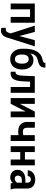

<svg xmlns="http://www.w3.org/2000/svg" viewBox="1576 -2376 1014 4206"><g transform="rotate(90 2083.0 -273.0)"><path d="M381.3 -528.3V-424.8H152.3V-528.3ZM185.1 -528.3V0H57.6V-528.3ZM478.5 -528.3V0H350.6V-528.3Z M733.9 -59.1 860.4 -528.3H995.1L802.2 79.6Q795.9 99.6 784.9 122.6Q773.9 145.5 756.1 166.3Q738.3 187 711.7 200.2Q685.1 213.4 647.5 213.4Q630.4 213.4 617.7 210.9Q605 208.5 590.3 204.6V106.9Q595.2 106.9 600.6 107.4Q606 107.9 610.4 107.9Q636.2 107.9 652.8 101.1Q669.4 94.2 679.9 80.1Q690.4 65.9 697.8 43.5ZM679.2 -528.3 782.7 -140.6 802.7 -2 715.8 13.2 542.5 -528.3Z M1358.9 -760.3H1461.4Q1461.4 -719.2 1451.4 -690.9Q1441.4 -662.6 1420.4 -643.8Q1399.4 -625 1366.9 -612.5Q1334.5 -600.1 1289.6 -590.3Q1252.4 -582.5 1224.1 -563.5Q1195.8 -544.4 1177 -511.2Q1158.2 -478 1150.4 -427Q1142.6 -376 1146 -303.7V-275.9L1046.9 -264.2V-291.5Q1046.9 -386.2 1062.5 -456.5Q1078.1 -526.9 1107.2 -575Q1136.2 -623 1176.5 -651.9Q1216.8 -680.7 1266.1 -691.9Q1297.4 -699.7 1318.1 -707.3Q1338.9 -714.8 1348.9 -727.3Q1358.9 -739.7 1358.9 -760.3ZM1298.8 -498.5Q1347.7 -498.5 1385.5 -480.2Q1423.3 -461.9 1449.2 -429Q1475.1 -396 1488.5 -351.3Q1502 -306.6 1502 -253.9V-243.2Q1502 -189 1487.1 -142.6Q1472.2 -96.2 1443.1 -62Q1414.1 -27.8 1371.8 -8.8Q1329.6 10.3 1274.4 10.3Q1219.7 10.3 1177.5 -10Q1135.3 -30.3 1106 -66.7Q1076.7 -103 1061.8 -152.1Q1046.9 -201.2 1046.9 -259.3V-270Q1046.4 -278.8 1053.2 -287.6Q1060.1 -296.4 1069.3 -307.1Q1078.6 -317.9 1085.9 -333Q1111.3 -385.3 1142.8 -422.1Q1174.3 -459 1212.9 -478.8Q1251.5 -498.5 1298.8 -498.5ZM1273.9 -395.5Q1237.3 -395.5 1215.3 -376Q1193.4 -356.4 1183.6 -324Q1173.8 -291.5 1173.8 -253.9V-243.2Q1173.8 -212.4 1179.2 -185.3Q1184.6 -158.2 1196.3 -137.2Q1208 -116.2 1227.3 -104.5Q1246.6 -92.8 1274.4 -92.8Q1302.2 -92.8 1321.5 -104.5Q1340.8 -116.2 1352.3 -137.2Q1363.8 -158.2 1369.1 -185.3Q1374.5 -212.4 1374.5 -243.2V-253.9Q1374.5 -282.2 1369.1 -307.9Q1363.8 -333.5 1352.1 -353.3Q1340.3 -373 1321 -384.3Q1301.8 -395.5 1273.9 -395.5Z M1916.5 -528.3V-424.8H1680.7V-528.3ZM2013.2 -528.3V0H1886.2V-528.3ZM1648.9 -528.3H1774.4L1760.7 -264.2Q1758.3 -206.5 1749.8 -162.6Q1741.2 -118.7 1727.3 -87.6Q1713.4 -56.6 1693.6 -37.4Q1673.8 -18.1 1647.9 -9Q1622.1 0 1590.3 0H1551.8L1550.8 -105.5L1567.9 -106.9Q1583 -108.4 1594.5 -116.2Q1606 -124 1613.8 -138.7Q1621.6 -153.3 1627 -176.3Q1632.3 -199.2 1635.5 -230.5Q1638.7 -261.7 1640.1 -302.7Z M2254.9 -200.2 2423.8 -528.3H2549.3V0H2422.4V-328.1L2253.9 0H2128.4V-528.3H2254.9Z M3068.4 -528.3V0H2940.9V-528.3ZM3010.7 -298.8V-195.3Q2993.7 -187 2970 -179.7Q2946.3 -172.4 2920.2 -168Q2894 -163.6 2869.1 -163.6Q2801.8 -163.6 2752.9 -184.8Q2704.1 -206.1 2677.5 -251Q2650.9 -295.9 2650.9 -365.2V-528.8H2778.3V-365.2Q2778.3 -328.1 2788.1 -306.6Q2797.9 -285.2 2817.9 -276.1Q2837.9 -267.1 2869.1 -267.1Q2894.5 -267.1 2917.2 -271Q2939.9 -274.9 2962.9 -282Q2985.8 -289.1 3010.7 -298.8Z M3513.7 -312V-209.5H3271V-312ZM3310.5 -528.3V0H3183.1V-528.3ZM3602.5 -528.3V0H3475.1V-528.3Z M3981.9 -113.3V-362.3Q3981.9 -388.2 3973.9 -405.8Q3965.8 -423.3 3950 -432.1Q3934.1 -440.9 3910.2 -440.9Q3887.2 -440.9 3870.8 -432.4Q3854.5 -423.8 3845.9 -408.7Q3837.4 -393.6 3837.4 -373H3710Q3710 -405.8 3724.4 -435.5Q3738.8 -465.3 3765.6 -488.5Q3792.5 -511.7 3830.6 -524.9Q3868.7 -538.1 3915.5 -538.1Q3971.7 -538.1 4015.4 -519.3Q4059.1 -500.5 4084.2 -461.2Q4109.4 -421.9 4109.4 -360.8V-125Q4109.4 -85 4114.3 -56.9Q4119.1 -28.8 4128.9 -8.3V0H4000Q3990.7 -20.5 3986.3 -51.5Q3981.9 -82.5 3981.9 -113.3ZM3998.5 -321.8 3999.5 -244.6H3932.6Q3906.2 -244.6 3886.2 -238.3Q3866.2 -231.9 3853 -220.5Q3839.8 -209 3833.3 -192.9Q3826.7 -176.8 3826.7 -157.7Q3826.7 -136.7 3834.5 -121.8Q3842.3 -106.9 3856.9 -98.6Q3871.6 -90.3 3892.1 -90.3Q3921.9 -90.3 3943.6 -102.8Q3965.3 -115.2 3977.3 -132.6Q3989.3 -149.9 3988.3 -165.5L4021 -112.3Q4015.6 -93.3 4003.7 -72.3Q3991.7 -51.3 3972.9 -32.5Q3954.1 -13.7 3927.5 -2Q3900.9 9.8 3865.7 9.8Q3818.4 9.8 3780.8 -10Q3743.2 -29.8 3721.4 -65.2Q3699.7 -100.6 3699.7 -147.5Q3699.7 -188.5 3714.1 -220.7Q3728.5 -252.9 3756.6 -275.4Q3784.7 -297.9 3827.1 -309.8Q3869.6 -321.8 3925.8 -321.8Z"/></g></svg>

Font: Roboto SemiCondensed SemiBold
Style: Regular
Weight: 600
Width: 4
Designer: Christian Robertson
Foundry: Google
Version: Version 3.009; 2024